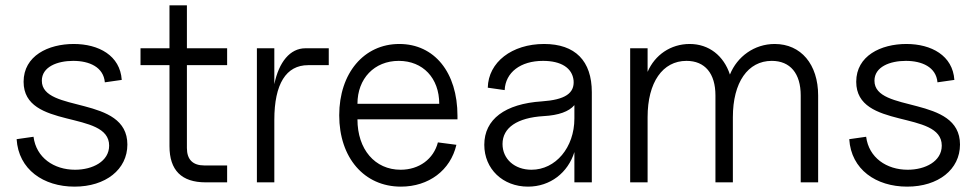

<svg xmlns="http://www.w3.org/2000/svg" viewBox="-20 -680 3648 716"><path d="M258 16C374 16 455 -48 455 -141C455 -326 136 -257 136 -379C136 -431 194 -453 253 -453C313 -453 366 -430 371 -373L434 -382C428 -473 348 -516 255 -516C160 -516 68 -472 68 -375C68 -195 387 -271 387 -137C387 -78 325 -47 260 -47C181 -47 115 -92 105 -170L42 -161C49 -48 142 16 258 16Z M747 0H827V-63H742C699 -63 677 -85 677 -128V-437H827V-500H677V-660H612V-500H504V-437H612V-135C612 -45 657 0 747 0Z M938 0H1003V-233C1003 -367 1047 -437 1129 -437H1206V-500H1119C1062 -500 1020 -449 1003 -366V-500H938Z M1475 16C1579 16 1660 -45 1682 -140L1613 -149C1597 -87 1543 -47 1474 -47C1378 -47 1313 -123 1313 -235H1686V-248C1686 -410 1600 -516 1469 -516C1337 -516 1245 -407 1245 -250C1245 -92 1338 16 1475 16ZM1618 -293H1313C1313 -387 1376 -453 1467 -453C1557 -453 1618 -389 1618 -293Z M1949 16C2032 16 2098 -36 2122 -113V0H2187V-336C2187 -453 2125 -516 2009 -516C1889 -516 1801 -448 1799 -353L1862 -344C1865 -410 1921 -453 2005 -453C2072 -453 2114 -427 2119 -380C2123 -332 2087 -308 2001 -302C1863 -293 1786 -235 1786 -140C1786 -50 1855 16 1949 16ZM1962 -47C1899 -47 1854 -87 1854 -143C1854 -204 1909 -241 2007 -247C2063 -250 2102 -264 2122 -288V-238C2122 -130 2052 -47 1962 -47Z M2966 -324V0H3031V-324C3031 -440 2967 -516 2869 -516C2793 -516 2729 -469 2702 -402C2679 -472 2624 -516 2552 -516C2481 -516 2422 -475 2395 -412V-500H2330V0H2395V-243C2395 -373 2451 -453 2540 -453C2609 -453 2648 -406 2648 -324V0H2713V-243C2713 -373 2769 -453 2858 -453C2927 -453 2966 -406 2966 -324Z M3363 16C3479 16 3560 -48 3560 -141C3560 -326 3241 -257 3241 -379C3241 -431 3299 -453 3358 -453C3418 -453 3471 -430 3476 -373L3539 -382C3533 -473 3453 -516 3360 -516C3265 -516 3173 -472 3173 -375C3173 -195 3492 -271 3492 -137C3492 -78 3430 -47 3365 -47C3286 -47 3220 -92 3210 -170L3147 -161C3154 -48 3247 16 3363 16Z"/></svg>

Font: Uncut Sans Book
Style: Regular
Weight: 350
Designer: Kasper Nordkvist
Foundry: UNCUT.wtf
Version: Version 1.304;Glyphs 3.2 (3246)